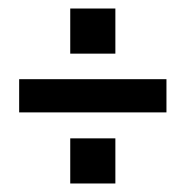

<svg xmlns="http://www.w3.org/2000/svg" viewBox="-20 -575 436 451"><path d="M251 -250V-144H145V-250ZM251 -555V-449H145V-555ZM371 -389V-311H25V-389Z"/></svg>

Font: BebasNeueW03-Regular
Style: Regular
Weight: 400
Designer: Ryoichi Tsunekawa
Foundry: Ryoichi Tsunekawa
Version: Version 1.30